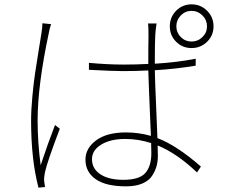

<svg xmlns="http://www.w3.org/2000/svg" viewBox="-20 -838 1040 883"><path d="M175 -731 215 -727Q207 -704 204 -684Q153 -445 153 -284Q153 -184 167 -78Q200 -178 233 -263L255 -246Q197 -93 187 -47Q182 -24 183 -6L187 22L157 25Q123 -104 123 -283Q123 -332 129 -396Q135 -460 141.5 -502.5Q148 -545 158.5 -610.5Q169 -676 171 -688Q175 -713 175 -731ZM676 -134Q676 -162 675 -180Q616 -199 556 -199Q488 -199 445.5 -173Q403 -147 403 -106Q403 -62 441.5 -36.5Q480 -11 547 -11Q621 -11 648.5 -42.5Q676 -74 676 -134ZM880 -568V-536Q791 -521 692 -515Q693 -463 698 -351Q703 -239 704 -203Q793 -169 904 -72L886 -45Q792 -134 705 -169Q706 -152 706 -121Q706 -96 700 -74Q694 -52 679.5 -29.5Q665 -7 634.5 6Q604 19 560 19Q467 19 420 -14Q373 -47 373 -104Q373 -156 422 -192.5Q471 -229 559 -229Q618 -229 674 -213Q663 -468 662 -514Q604 -511 546 -511Q501 -511 389 -517V-549Q475 -541 549 -541Q606 -541 662 -544Q662 -639 663 -675Q663 -715 661 -730H700Q695 -698 694 -676Q692 -640 692 -545Q794 -551 880 -568ZM811.5 -667.5Q832 -647 861 -647Q890 -647 911 -667.5Q932 -688 932 -717Q932 -746 911 -767Q890 -788 861 -788Q832 -788 811.5 -767Q791 -746 791 -717Q791 -688 811.5 -667.5ZM790 -788.5Q819 -818 861 -818Q903 -818 932.5 -788.5Q962 -759 962 -717Q962 -675 932.5 -646Q903 -617 861 -617Q819 -617 790 -646Q761 -675 761 -717Q761 -759 790 -788.5Z"/></svg>

Font: Noto Sans Korean Thin
Style: Regular
Weight: 250
Designer: Ryoko NISHIZUKA  (kana & ideographs); Paul D. Hunt (Latin, Greek & Cyrillic); Wenlong ZHANG  (bopomofo); Sandoll Communi
Foundry: Adobe Systems Incorporated
Version: Version 1.0001;PS 1;hotconv 1.0.78;makeotf.lib2.5.61930